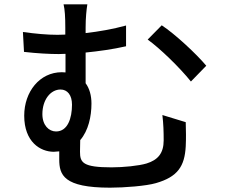

<svg xmlns="http://www.w3.org/2000/svg" viewBox="-20 -820 1040 888"><path d="M728 -703 663 -637C719 -597 811 -508 863 -443L934 -516C888 -571 789 -663 728 -703ZM239 -212C206 -212 176 -241 176 -292C176 -359 214 -406 260 -406C292 -406 313 -380 313 -336C313 -273 293 -212 239 -212ZM403 -341C403 -378 394 -411 376 -435V-577C436 -583 502 -592 563 -606V-702C501 -685 437 -674 376 -667V-692C376 -738 380 -775 384 -800H274C280 -775 282 -741 282 -692V-660L246 -659C197 -659 144 -664 86 -672L91 -580C153 -573 209 -570 252 -570L283 -571V-485L266 -486C163 -486 92 -395 92 -285C92 -164 166 -118 229 -118L254 -120V-83C254 -11 274 48 489 48C556 48 657 40 701 27C802 -2 834 -51 839 -143C841 -185 840 -210 839 -255L731 -288C736 -246 737 -210 737 -171C737 -111 710 -80 658 -64C622 -53 550 -46 496 -46C363 -46 350 -68 350 -118L351 -172C389 -216 403 -282 403 -341Z"/></svg>

Font: Noto Sans CJK SC Medium
Style: Regular
Weight: 500
Designer: Ryoko NISHIZUKA 西塚涼子 (kana, bopomofo & ideographs); Paul D. Hunt (Latin, Greek & Cyrillic); Sandoll Communications 산돌커뮤니
Foundry: Adobe
Version: Version 2.004;hotconv 1.0.118;makeotfexe 2.5.65603